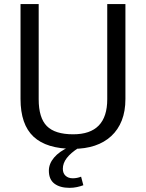

<svg xmlns="http://www.w3.org/2000/svg" viewBox="-20 -720 714 939"><path d="M338.1 7.9Q207.8 7.9 144.1 -51.5Q80.4 -111 80.4 -236.1V-700H169.2V-234.6Q169.2 -143.8 209 -103.5Q248.7 -63.2 338.1 -63.2Q504.5 -63.2 504.5 -234.6V-700H593.4V-236.1Q593.4 -176.1 575.6 -130.9Q557.8 -85.6 524.1 -54.5Q490.4 -23.4 443.5 -7.7Q396.5 7.9 338.1 7.9ZM320.5 198.7Q273.2 198.7 246.1 178.1Q219 157.6 219 114.8Q219 80.6 244.6 50.4Q270.3 20.2 317.4 -0.8L363.9 3.5Q326.1 27.5 306.7 52.8Q287.3 78 287.3 105.5Q287.3 127.3 300.7 139.6Q314 151.9 335.9 151.9Q356.6 151.9 376.6 144.1L387.6 185.9Q373.4 191.3 356 195Q338.6 198.7 320.5 198.7Z"/></svg>

Font: Pathway Extreme 8pt Thin
Style: Regular
Weight: 100
Designer: Eduardo Rodriguez Tunni
Foundry: Eduardo Rodriguez Tunni
Version: Version 1.000